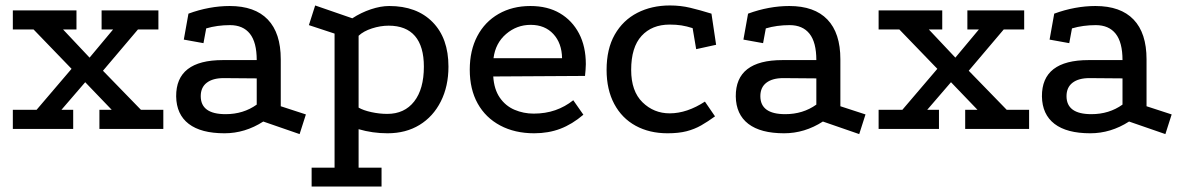

<svg xmlns="http://www.w3.org/2000/svg" viewBox="-20 -472 4331 703"><path d="M27 0V-70H114L242 -220L103 -364H27V-434H260V-364H211L308 -261L394 -364H352V-434H560V-364H485L357 -213L496 -70H578V0H344V-70H389L292 -171L205 -70H248V0Z M944 -27Q877 16 802 16Q716 16 671 -18.5Q626 -53 625 -119Q624 -252 796 -252H920Q920 -317 895 -348.5Q870 -380 822 -380Q799 -380 777 -377Q755 -374 735 -368L725 -314L653 -327L670 -422Q708 -436 746 -443Q784 -450 821 -450Q913 -450 960.5 -400.5Q1008 -351 1008 -255V-83L1100 -53L1077 19ZM799 -186Q759 -186 737 -169Q715 -152 715 -120Q715 -54 806 -54Q871 -54 920 -89V-185Z M1121 211V142H1205V-349L1111 -380L1134 -452L1270 -405Q1302 -426 1338 -438Q1374 -450 1405 -450Q1506 -450 1564 -391Q1622 -332 1622 -228Q1622 -156 1594 -100.5Q1566 -45 1516 -14.5Q1466 16 1399 16Q1344 16 1293 1V142H1377V211ZM1398 -55Q1461 -55 1496.5 -100.5Q1532 -146 1532 -228Q1532 -302 1499.5 -340Q1467 -378 1403 -378Q1373 -378 1342 -368Q1311 -358 1293 -341V-78Q1310 -68 1339.5 -61.5Q1369 -55 1398 -55Z M2116 -52Q2075 -17 2031.5 -0.5Q1988 16 1936 16Q1865 16 1811.5 -12.5Q1758 -41 1729 -93Q1700 -145 1700 -217Q1700 -287 1727.5 -339.5Q1755 -392 1805.5 -421Q1856 -450 1922 -450Q1985 -450 2030 -423.5Q2075 -397 2100 -349.5Q2125 -302 2125 -237Q2125 -227 2124 -216Q2123 -205 2122 -194L1786 -192Q1789 -145 1810 -114.5Q1831 -84 1864 -70Q1897 -56 1934 -56Q1977 -56 2013 -68.5Q2049 -81 2079 -105ZM2038 -259Q2037 -314 2006 -347.5Q1975 -381 1923 -381Q1872 -381 1833 -347.5Q1794 -314 1787 -259Z M2516 -369Q2494 -376 2475 -379Q2456 -382 2432 -382Q2367 -382 2329 -340.5Q2291 -299 2291 -216Q2291 -138 2332.5 -97.5Q2374 -57 2432 -57Q2464 -57 2496.5 -68Q2529 -79 2561 -100L2598 -46Q2572 -27 2547.5 -13Q2523 1 2494 8.5Q2465 16 2424 16Q2358 16 2307.5 -11.5Q2257 -39 2229 -91.5Q2201 -144 2201 -216Q2201 -293 2231 -345.5Q2261 -398 2313.5 -425Q2366 -452 2433 -452Q2472 -452 2507.5 -443.5Q2543 -435 2585 -422L2602 -308L2529 -292Z M2993 -27Q2926 16 2851 16Q2765 16 2720 -18.5Q2675 -53 2674 -119Q2673 -252 2845 -252H2969Q2969 -317 2944 -348.5Q2919 -380 2871 -380Q2848 -380 2826 -377Q2804 -374 2784 -368L2774 -314L2702 -327L2719 -422Q2757 -436 2795 -443Q2833 -450 2870 -450Q2962 -450 3009.5 -400.5Q3057 -351 3057 -255V-83L3149 -53L3126 19ZM2848 -186Q2808 -186 2786 -169Q2764 -152 2764 -120Q2764 -54 2855 -54Q2920 -54 2969 -89V-185Z M3197 0V-70H3284L3412 -220L3273 -364H3197V-434H3430V-364H3381L3478 -261L3564 -364H3522V-434H3730V-364H3655L3527 -213L3666 -70H3748V0H3514V-70H3559L3462 -171L3375 -70H3418V0Z M4114 -27Q4047 16 3972 16Q3886 16 3841 -18.5Q3796 -53 3795 -119Q3794 -252 3966 -252H4090Q4090 -317 4065 -348.5Q4040 -380 3992 -380Q3969 -380 3947 -377Q3925 -374 3905 -368L3895 -314L3823 -327L3840 -422Q3878 -436 3916 -443Q3954 -450 3991 -450Q4083 -450 4130.5 -400.5Q4178 -351 4178 -255V-83L4270 -53L4247 19ZM3969 -186Q3929 -186 3907 -169Q3885 -152 3885 -120Q3885 -54 3976 -54Q4041 -54 4090 -89V-185Z"/></svg>

Font: Podkova Medium
Style: Regular
Weight: 500
Designer: Ilya Yudin
Foundry: Cyreal (www.cyreal.org)
Version: Version 2.103